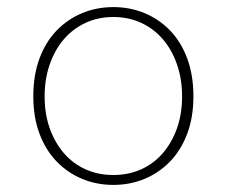

<svg xmlns="http://www.w3.org/2000/svg" viewBox="-20 -510 640 542"><path d="M300 12Q253 12 212 -5Q171 -22 140 -54Q109 -86 91.5 -132.5Q74 -179 74 -238Q74 -298 91.5 -345Q109 -392 140 -424Q171 -456 212 -473Q253 -490 300 -490Q347 -490 388 -473Q429 -456 460 -424Q491 -392 508.5 -345Q526 -298 526 -238Q526 -179 508.5 -132.5Q491 -86 460 -54Q429 -22 388 -5Q347 12 300 12ZM300 -16Q343 -16 378.5 -32Q414 -48 439.5 -77.5Q465 -107 479.5 -147.5Q494 -188 494 -238Q494 -287 479.5 -328.5Q465 -370 439.5 -399.5Q414 -429 378.5 -445.5Q343 -462 300 -462Q257 -462 221.5 -445.5Q186 -429 160.5 -399.5Q135 -370 120.5 -328.5Q106 -287 106 -238Q106 -188 120.5 -147.5Q135 -107 160.5 -77.5Q186 -48 221.5 -32Q257 -16 300 -16Z"/></svg>

Font: Source Code Pro ExtraLight
Style: Regular
Weight: 200
Monospace: yes
Designer: Paul D. Hunt, Teo Tuominen
Foundry: Adobe Systems Incorporated
Version: Version 2.030;PS 1.000;hotconv 16.6.51;makeotf.lib2.5.65220